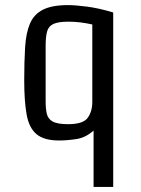

<svg xmlns="http://www.w3.org/2000/svg" viewBox="-20 -551 554 753"><path d="M424 182H347V-39Q316 -11 279 -5.5Q242 0 212 0Q153 0 123.5 -24.5Q94 -49 84.5 -101.5Q75 -154 75 -236Q75 -311 78.5 -366.5Q82 -422 97.5 -458.5Q113 -495 148.5 -513Q184 -531 247 -531Q275 -531 321.5 -525Q368 -519 424 -502ZM342 -151V-455Q320 -460 296.5 -463Q273 -466 249 -466Q210 -466 190.5 -457.5Q171 -449 165 -428.5Q159 -408 159 -372V-153Q159 -125 163.5 -105Q168 -85 186.5 -74.5Q205 -64 247 -64Q306 -64 324 -89Q342 -114 342 -151Z"/></svg>

Font: Strait
Style: Regular
Weight: 400
Designer: Eduardo Rodriguez Tunni
Foundry: Eduardo Rodriguez Tunni
Version: Version 1.002; ttfautohint (v1.8.4.7-5d5b);gftools[0.9.23]